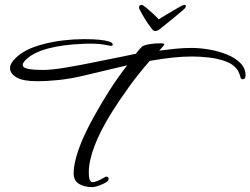

<svg xmlns="http://www.w3.org/2000/svg" viewBox="-20 -722 1024 785"><path d="M733 -702Q743 -702 739 -693Q737 -689 734 -686Q709 -664 688.5 -647.5Q668 -631 636 -605Q624 -595 615 -595Q607 -595 600 -605Q584 -626 572 -645.5Q560 -665 549 -687Q549 -689 548.5 -691Q548 -693 549 -694Q549 -702 559 -702Q564 -702 578.5 -690Q593 -678 608 -664Q623 -650 629 -643Q637 -648 652.5 -657.5Q668 -667 685 -677Q702 -687 715.5 -694.5Q729 -702 733 -702ZM357 43Q326 43 303.5 30Q281 17 281 -14Q281 -52 301 -110Q321 -168 365 -247Q396 -303 428 -353Q460 -403 500 -455L319 -412Q268 -400 221 -395Q174 -390 131 -390Q74 -390 47.5 -405.5Q21 -421 21 -444Q21 -458 34 -474Q52 -496 82 -513Q112 -530 159 -542Q197 -552 240 -557Q283 -562 323 -562Q361 -562 386 -559.5Q411 -557 427 -552Q441 -547 441 -540Q441 -533 430 -535Q429 -535 402 -540Q375 -545 322 -543Q147 -536 87 -479Q73 -466 73 -457Q73 -444 97 -440Q121 -436 155 -436Q190 -436 247.5 -445.5Q305 -455 368 -468Q402 -475 427 -480Q452 -485 477 -490Q502 -495 535 -502Q538 -506 546.5 -516Q555 -526 559 -530Q566 -537 589 -541Q612 -545 636 -545Q652 -545 652 -540Q652 -538 631 -515Q669 -520 700 -523Q731 -526 764 -526Q797 -526 835 -519.5Q873 -513 907 -499.5Q941 -486 962.5 -464.5Q984 -443 984 -414Q984 -398 972 -398Q965 -398 963 -407Q961 -415 958 -422Q955 -429 953 -433Q936 -459 903 -471Q870 -483 833 -487Q796 -491 766 -491Q726 -491 685 -486.5Q644 -482 592 -473Q546 -420 507.5 -367Q469 -314 434 -258Q343 -110 343 -16Q343 23 359 23Q363 23 372.5 20Q382 17 391 12Q412 0 413 0Q424 0 424 9Q424 21 399 31Q372 43 357 43Z"/></svg>

Font: Corinthia
Style: Bold
Weight: 700
Designer: Robert E. Leuschke
Foundry: Robert E. Leuschke
Version: Version 1.013; ttfautohint (v1.8.3)